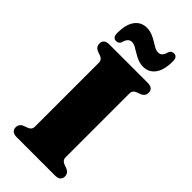

<svg xmlns="http://www.w3.org/2000/svg" viewBox="-283 -968 1025 1025"><g transform="rotate(45 230.0 -455.0)"><path d="M346 -109Q346 -96.5 352.5 -88.8Q359 -81 371.5 -76.5L390.5 -69.5Q416 -59.5 416 -33Q416 -18 405.8 -9Q395.5 0 374 0H86Q64.5 0 54.2 -9Q44 -18 44 -33Q44 -59.5 69.5 -69.5L89 -76.5Q102 -81 108.2 -88.8Q114.5 -96.5 114.5 -109V-591Q114.5 -603.5 108.2 -611.2Q102 -619 89 -623.5L69.5 -630.5Q44 -640.5 44 -667Q44 -682.5 54.2 -691.2Q64.5 -700 86 -700H374Q395.5 -700 405.8 -691.2Q416 -682.5 416 -667Q416 -640.5 390.5 -630.5L371.5 -623.5Q359 -619 352.5 -611.2Q346 -603.5 346 -591ZM297.5 -743Q274.5 -743 255.5 -750.8Q236.5 -758.5 220 -769Q203.5 -779.5 189 -787.2Q174.5 -795 161 -795Q133.5 -795 124 -755.5Q117 -738 98 -738Q71.5 -738 71.5 -773Q71.5 -837.5 96.2 -871.2Q121 -905 163.5 -905Q186.5 -905 205.5 -897.2Q224.5 -889.5 240.8 -879.2Q257 -869 271.5 -861.2Q286 -853.5 299.5 -853.5Q328.5 -853.5 336.5 -892.5Q343.5 -910.5 363.5 -910.5Q389 -910.5 389 -875.5Q389 -811 364.2 -777Q339.5 -743 297.5 -743Z"/></g></svg>

Font: Fraunces Black
Style: Regular
Weight: 900
Version: Version 1.000;[b76b70a41]